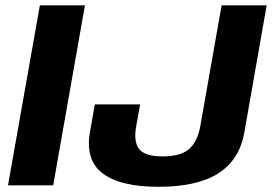

<svg xmlns="http://www.w3.org/2000/svg" viewBox="-20 -695 1020 720"><path d="M10 0H179.5L298.5 -675H129.5ZM574.5 5.5Q720 5.5 799 -45.2Q878 -96 896 -197L980 -675H811L731 -221.5Q720.5 -163.5 688.8 -136Q657 -108.5 589.5 -108.5Q522.5 -108.5 501.2 -137Q480 -165.5 491 -223L505.5 -303.5H335.5L318 -203.5Q298 -96.5 364 -45.5Q430 5.5 574.5 5.5Z"/></svg>

Font: Anybody Thin
Style: Bold Italic
Weight: 700
Italic angle: -10°
Version: Version 1.113;gftools[0.9.25]